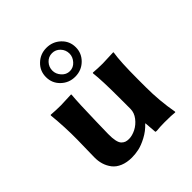

<svg xmlns="http://www.w3.org/2000/svg" viewBox="-188 -821 967 967"><g transform="rotate(-45 295.5 -338.0)"><path d="M291 -647C307.9 -647 322.3 -640.7 334.2 -628.2C346.1 -615.6 352.1 -600.6 352.1 -583C352.1 -567.1 346.1 -552.4 334.2 -539.1C322.3 -525.7 307.9 -519 291 -519C274.1 -519 259.7 -525.7 247.8 -539.1C235.9 -552.4 230 -567.1 230 -583C230 -600.3 235.8 -615.2 247.6 -627.9C259.3 -640.6 273.8 -647 291 -647ZM184.1 -583C184.1 -554 194.4 -529.6 215.1 -509.8C235.8 -489.9 260.7 -480 290 -480C320 -480 345.3 -490.1 366 -510.3C386.6 -530.4 397 -554.7 397 -583C397 -612.3 386.5 -636.8 365.5 -656.5C344.5 -676.2 319.3 -686 290 -686C260.7 -686 235.8 -676.1 215.1 -656.2C194.4 -636.4 184.1 -612 184.1 -583ZM372.1 -64H374L378.9 0C378.9 2 382 2.9 388.2 2.9C405.8 1 424.8 0 445.3 0C481.1 0 505.7 1 519 2.9L521 0C509.6 -62.5 503.9 -126.5 503.9 -191.9V-249C503.9 -331.7 507 -391.8 513.2 -429.2L512.2 -432.1L435.1 -429.2C412.3 -429.2 389.6 -430.2 367.2 -432.1L365.2 -429.2C369.8 -391.8 372.1 -331.7 372.1 -249V-168.9C372.1 -150.7 365.8 -133.5 353.3 -117.2C340.7 -100.9 325.8 -88.5 308.6 -79.8C291.3 -71.2 275.1 -66.9 259.8 -66.9C251.3 -66.9 244 -68 237.8 -70.1C231.6 -72.2 225.6 -76.2 219.7 -82C213.9 -87.9 209.6 -97.3 206.8 -110.4C204 -123.4 202.8 -139.6 203.1 -159.2L205.1 -249C207 -333.7 209.6 -393.7 212.9 -429.2L211.9 -432.1L137.2 -429.2C114.4 -429.2 91 -430.2 66.9 -432.1L64.9 -429.2C71.1 -367.4 73.9 -307.3 73.2 -249L70.8 -126C70.5 -108.1 72.7 -91.3 77.4 -75.7C82.1 -60.1 89.5 -45.7 99.6 -32.5C109.7 -19.3 123.7 -9 141.6 -1.5C159.5 6 180.3 9.8 204.1 9.8C220.1 9.8 236.6 8 253.7 4.4C270.8 0.8 290.4 -6.8 312.7 -18.6C335 -30.3 354.8 -45.4 372.1 -64Z"/></g></svg>

Font: Linux Biolinum G
Style: Bold
Weight: 700
Designer: Philipp H. Poll
Foundry: Philipp H. Poll
Version: Version 1.1.0